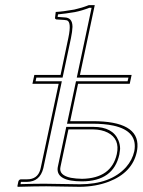

<svg xmlns="http://www.w3.org/2000/svg" viewBox="-20 -718 550 740"><path d="M345.2 -698.2 288.1 -429.2H487.3L480 -395H280.8L250.5 -251H337.4Q515.1 -251 509.8 -151.9Q509.3 -142.1 507.3 -132.8Q490.2 -52.7 398.9 -17.6Q348.6 1.5 287.6 2Q262.2 2 222.7 1Q182.6 0 158.2 0Q117.2 0 48.8 2L46.9 0L50.8 -19Q53.7 -26.4 60.5 -26.9H84.5Q124.5 -26.9 135.3 -64Q136.2 -68.4 137.2 -71.8L206.1 -395H105L112.3 -429.2H213.4L243.7 -573.2Q256.3 -633.8 237.8 -639.6Q233.4 -640.6 228 -641.1L196.8 -643.1Q192.4 -645 191.9 -647.9L194.8 -671.9Q221.7 -673.3 266.6 -681.2Q296.9 -688 322.3 -698.2ZM430.2 -124Q442.9 -182.6 395 -207Q371.6 -218.8 339.8 -219.2H243.7L212.9 -74.2Q206.1 -42.5 253.4 -32.7Q272 -29.3 296.4 -28.8Q409.2 -30.8 430.2 -124ZM333 -688H324.2Q297.4 -677.2 268.6 -671.4Q233.4 -665.5 203.6 -662.6L202.1 -652.8L228.5 -650.9Q258.8 -650.4 259.3 -616.2Q259.3 -614.7 259.3 -613.8Q258.8 -597.2 253.4 -570.8L221.2 -418.9H120.1L117.2 -404.8H218.3L147 -69.8Q133.8 -17.6 84.5 -17.1Q80.6 -17.1 72.8 -17.1Q64.5 -17.1 60.5 -17.1L59.1 -8.3Q123.5 -10.3 158.2 -9.8Q184.1 -9.8 223.4 -8.8Q262.7 -7.8 287.6 -7.8Q406.2 -7.8 465.8 -73.7Q490.2 -101.6 497.6 -135.3Q512.2 -212.9 417 -233.9Q382.3 -241.2 337.4 -241.2H238.3L272.9 -404.8H471.7L475.1 -418.9H275.9ZM439.9 -122.1Q417 -19.5 296.4 -19Q197.3 -19 202.1 -70.3Q202.6 -73.7 203.1 -76.2L235.4 -229H339.8Q415 -229 436.5 -176.8Q442.9 -161.1 442.9 -144Q441.9 -132.8 439.9 -122.1Z"/></svg>

Font: Linux Biolinum Outline O
Style: Italic
Weight: 400
Italic angle: -12°
Designer: Philipp H. Poll
Foundry: Philipp H. Poll
Version: Version 0.6.2